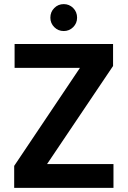

<svg xmlns="http://www.w3.org/2000/svg" viewBox="-20 -914 621 934"><path d="M49 0V-107L369 -584H51V-700H530V-593L209 -116H532V0ZM290 -763Q263 -763 244 -782Q225 -801 225 -828Q225 -856 244 -875Q263 -894 290 -894Q317 -894 336 -875Q355 -856 355 -828Q355 -801 336 -782Q317 -763 290 -763Z"/></svg>

Font: DM Sans ExtraBold
Style: Regular
Weight: 800
Designer: Colophon Foundry, Jonny Pinhorn
Foundry: Colophon Foundry
Version: Version 4.004; ttfautohint (v1.8.4.7-5d5b)